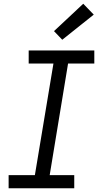

<svg xmlns="http://www.w3.org/2000/svg" viewBox="-20 -1004 540 1024"><path d="M26 0V-70H166L265 -665H133V-735H483V-665H343L245 -70H376V0ZM312 -792 268 -838 424 -984 480 -926Z"/></svg>

Font: Iosevka Slab
Style: Italic
Weight: 400
Italic angle: -9°
Monospace: yes
Designer: Belleve Invis
Foundry: Belleve Invis
Version: Version 11.1.0; ttfautohint (v1.8.3)